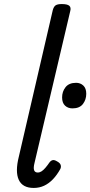

<svg xmlns="http://www.w3.org/2000/svg" viewBox="-20 -910 445 946"><path d="M146 16Q91 16 72.5 -24Q54 -64 73 -139L240 -860Q245 -878 254.5 -884Q264 -890 284 -890Q312 -890 321.5 -881.5Q331 -873 326 -855L150 -107Q144 -83 148 -71.5Q152 -60 166 -60Q176 -60 185 -66Q194 -72 203.5 -83Q213 -94 224 -110Q231 -119 239.5 -121Q248 -123 261 -115Q276 -107 279 -97Q282 -87 277 -77Q261 -48 241 -27Q221 -6 197.5 5Q174 16 146 16ZM337 -376Q315 -376 300.5 -389.5Q286 -403 286 -430Q286 -459 303 -480.5Q320 -502 355 -502Q376 -502 390.5 -488.5Q405 -475 405 -448Q405 -419 388.5 -397.5Q372 -376 337 -376Z"/></svg>

Font: Playwrite AT
Style: Italic
Weight: 400
Italic angle: -13.0072°
Designer: Veronika Burian, José Scaglione
Foundry: TypeTogether
Version: Version 1.002